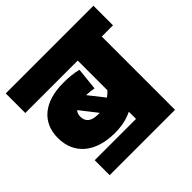

<svg xmlns="http://www.w3.org/2000/svg" viewBox="-167 -771 943 943"><g transform="rotate(-45 304.5 -299.5)"><path d="M77 -81V23H531V-486H609V-622H0V-486H364V-280C356 -271 347 -263 337 -256L273 -337C294 -336 311 -334 326 -331L338 -448C306 -456 275 -459 236 -459C103 -459 26 -394 26 -286C26 -174 107 -105 242 -105C288 -105 328 -113 364 -131V-81ZM178 -283C178 -296 182 -307 190 -316L259 -228C255 -228 252 -228 248 -228C203 -228 178 -245 178 -283Z"/></g></svg>

Font: Noto Sans Devanagari SemiCondensed Black
Style: Regular
Weight: 900
Width: 4
Designer: Jelle Bosma - Monotype Design Team
Foundry: Monotype Imaging Inc.
Version: Version 2.004